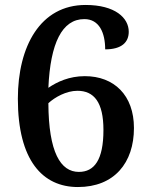

<svg xmlns="http://www.w3.org/2000/svg" viewBox="-20 -744 603 774"><path d="M294 10C441 10 520 -88 520 -228C520 -360 440 -437 322 -437C259 -437 210 -414 175 -390C183 -570 230 -667 320 -667C380 -667 404 -612 404 -545C471 -545 499 -574 499 -616C499 -672 444 -724 325 -724C143 -724 52 -558 52 -346C52 -97 152 10 294 10ZM298 -51C224 -51 176 -130 175 -328C201 -352 247 -378 292 -378C359 -378 397 -332 397 -220C397 -99 360 -51 298 -51Z"/></svg>

Font: Noto Serif Sinhala SemiBold
Style: Regular
Weight: 600
Designer: Jelle Bosma - Monotype Design Team
Foundry: Monotype Imaging Inc.
Version: Version 2.007